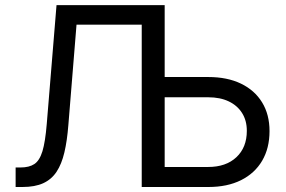

<svg xmlns="http://www.w3.org/2000/svg" viewBox="-20 -748 1145 768"><path d="M42.5 0V-78.1H62Q96.7 -78.1 117.4 -91.8Q138.2 -105.5 149.7 -142.8Q161.1 -180.2 167 -252L206.1 -727.5H564V-649.4H286.1L253.4 -247.6Q248.5 -184.6 237.5 -138.2Q226.6 -91.8 206.3 -61Q186 -30.3 152.8 -15.1Q119.6 0 69.8 0ZM614.3 -439.9H813.5Q888.7 -439.9 943.6 -413.6Q998.5 -387.2 1028.3 -338.6Q1058.1 -290 1058.1 -223.6Q1058.1 -155.3 1028.6 -105Q999 -54.7 944.1 -27.3Q889.2 0 813.5 0H546.9V-727.5H638.7V-80.1H812.5Q883.8 -80.1 925.5 -119.1Q967.3 -158.2 967.3 -224.6Q967.3 -266.1 948.2 -296.1Q929.2 -326.2 894.8 -342.5Q860.4 -358.9 812.5 -358.9H614.3Z"/></svg>

Font: Inter 18pt
Style: Regular
Weight: 400
Designer: Rasmus Andersson
Foundry: rsms
Version: Version 4.001;git-66647c0bb